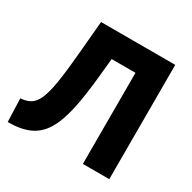

<svg xmlns="http://www.w3.org/2000/svg" viewBox="-159 -868 1031 1033"><g transform="rotate(30 357.0 -351.5)"><path d="M331 -566H479V0H643V-710H182L164 -506C136 -189 108 -147 11 -137L16 7C228 6 286 -103 321 -464Z"/></g></svg>

Font: Raleway
Style: ExtraBold
Weight: 800
Designer: Matt McInerney, Pablo Impallari, Rodrigo Fuenzalida
Foundry: Matt McInerney, Pablo Impallari, Rodrigo Fuenzalida
Version: Version 3.000